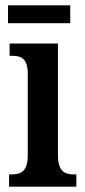

<svg xmlns="http://www.w3.org/2000/svg" viewBox="-20 -699 319 719"><path d="M10 -612H243V-679H10ZM14 0H266V-46H256C220 -46 197 -59 197 -119V-536H16V-490H27C62 -490 84 -477 84 -421V-117C84 -59 60 -46 24 -46H14Z"/></svg>

Font: Noto Serif Sinhala ExtraCondensed SemiBold
Style: Regular
Weight: 600
Width: 2
Designer: Jelle Bosma - Monotype Design Team
Foundry: Monotype Imaging Inc.
Version: Version 2.007